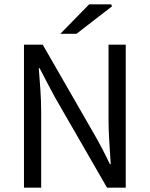

<svg xmlns="http://www.w3.org/2000/svg" viewBox="-20 -861 687 881"><path d="M90 0V-656H176L413 -244Q432 -211 450 -176.5Q468 -142 484 -108H488Q485 -158 481.5 -211.5Q478 -265 478 -317V-656H557V0H471L233 -413Q215 -446 197 -480.5Q179 -515 162 -548H158Q162 -499 165.5 -447Q169 -395 169 -343V0ZM257 -706 389 -841H490L494 -832L331 -706Z"/></svg>

Font: Mada
Style: Regular
Weight: 400
Designer: Khaled Hosny
Version: Version 1.5